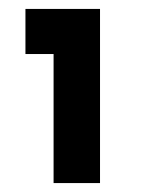

<svg xmlns="http://www.w3.org/2000/svg" viewBox="-20 -682 316 430"><path d="M37 -662H204V-272H100V-561H37Z"/></svg>

Font: Synthetic SemiBold
Style: Regular
Weight: 600
Designer: Santiago Orozco
Foundry: Typemade
Version: Version 2.000; ttfautohint (v1.8.4.7-5d5b)